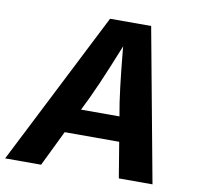

<svg xmlns="http://www.w3.org/2000/svg" viewBox="-103 -812 929 897"><g transform="rotate(10 362.0 -364.0)"><path d="M-21.6 0 347.9 -727.5H542.8L677.4 0H517.7L459.5 -351Q450 -416.5 441.4 -498.6Q432.8 -580.8 424.7 -676.2H457.1Q419.1 -582.8 385.4 -500.9Q351.6 -418.9 319.8 -351L149 0ZM161.8 -168.8 181 -285.8H569.1L549.8 -168.8Z"/></g></svg>

Font: Inter
Style: Italic
Weight: 400
Italic angle: -9.3988°
Designer: Rasmus Andersson
Foundry: rsms
Version: Version 4.001;git-66647c0bb